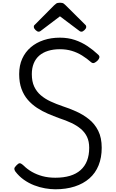

<svg xmlns="http://www.w3.org/2000/svg" viewBox="-20 -1373 853 1412"><path d="M387 19Q352 19 311.5 12Q271 5 231 -10.5Q191 -26 155 -51.5Q119 -77 92 -113Q85 -124 85.5 -133Q86 -142 100 -156Q114 -171 123.5 -172.5Q133 -174 152 -157Q180 -129 215 -109Q250 -89 292.5 -77.5Q335 -66 387 -66Q448 -66 494.5 -80Q541 -94 572.5 -122Q604 -150 620 -191Q636 -232 636 -286Q636 -333 620 -366.5Q604 -400 574.5 -425Q545 -450 504.5 -469Q464 -488 415 -504Q374 -519 332 -537Q290 -555 252 -580Q214 -605 184.5 -639Q155 -673 138 -719.5Q121 -766 121 -828Q121 -892 143.5 -941.5Q166 -991 206.5 -1025.5Q247 -1060 301.5 -1078Q356 -1096 420 -1096Q481 -1096 531 -1079Q581 -1062 623 -1034Q665 -1006 702 -971Q713 -961 711 -950.5Q709 -940 699 -929Q686 -916 674.5 -911Q663 -906 652 -914Q619 -943 583.5 -965Q548 -987 508 -999Q468 -1011 420 -1011Q372 -1011 333.5 -999Q295 -987 268.5 -964Q242 -941 228 -906.5Q214 -872 214 -828Q214 -774 231.5 -736.5Q249 -699 280 -672.5Q311 -646 352 -627Q393 -608 440 -592Q490 -576 541 -553Q592 -530 634.5 -496Q677 -462 702.5 -411Q728 -360 728 -286Q728 -214 705 -157Q682 -100 637.5 -61Q593 -22 529.5 -1.5Q466 19 387 19ZM264 -1140Q254 -1140 241.5 -1152Q229 -1164 229 -1174Q229 -1177 229 -1181Q229 -1185 235 -1190L377 -1333Q384 -1340 393 -1346.5Q402 -1353 421 -1353Q440 -1353 448.5 -1346.5Q457 -1340 464 -1333L608 -1190Q613 -1185 613.5 -1181Q614 -1177 614 -1174Q614 -1164 601.5 -1152Q589 -1140 579 -1140Q572 -1140 567 -1143.5Q562 -1147 554 -1153L421 -1253L289 -1153Q282 -1147 276 -1143.5Q270 -1140 264 -1140Z"/></svg>

Font: Playwrite PT
Style: Regular
Weight: 400
Designer: Veronika Burian, José Scaglione
Foundry: TypeTogether
Version: Version 1.002